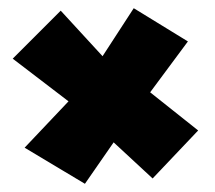

<svg xmlns="http://www.w3.org/2000/svg" viewBox="-20 -448 524 468"><path d="M11 -305 128 -422 230 -311 306 -428 438 -347 346 -223 463 -130 352 -13 257 -101 187 0 40 -88 147 -201Z"/></svg>

Font: Super Mario
Style: Regular
Weight: 400
Version: Version 1.0